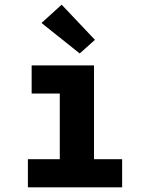

<svg xmlns="http://www.w3.org/2000/svg" viewBox="-20 -799 640 819"><path d="M99 0V-120H235V-400H115V-520H381V-120H501V0ZM320 -571 157 -701 243 -779 385 -629Z"/></svg>

Font: Iosevka Custom Heavy Extended
Style: Regular
Weight: 900
Width: 7
Monospace: yes
Designer: Belleve Invis
Foundry: Belleve Invis
Version: Version 11.2.4; ttfautohint (v1.8.4)